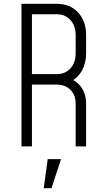

<svg xmlns="http://www.w3.org/2000/svg" viewBox="-20 -770 554 1010"><path d="M93 0V-750H278Q348 -750 390.5 -704.8Q433 -659.5 433 -585V-490Q433 -438.5 411.5 -399.5Q390 -360.5 351 -341L350 -356Q389 -340.5 411 -306Q433 -271.5 433 -225V0H378V-225Q378 -270 350.5 -297.5Q323 -325 278 -325H148V0ZM148 -380H278Q323 -380 350.5 -410.2Q378 -440.5 378 -490V-585Q378 -634.5 350.5 -664.8Q323 -695 278 -695H148ZM210 220 231 67H301L251 220Z"/></svg>

Font: Mohave Light Light
Style: Regular
Weight: 300
Version: Version 2.003